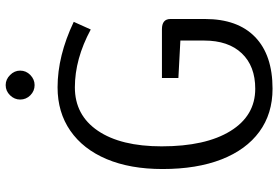

<svg xmlns="http://www.w3.org/2000/svg" viewBox="-172 -795 981 677"><g transform="rotate(-90 318.5 -456.5)"><path d="M344 14Q256 14 192.5 -32.5Q129 -79 95 -166Q61 -253 61 -374Q61 -488 96 -571Q131 -654 196 -699Q261 -744 349 -744Q460 -744 580 -687L553 -627Q449 -683 349 -683Q251 -683 196 -602Q141 -521 141 -377Q141 -222 195 -134.5Q249 -47 344 -47Q424 -47 469 -94.5Q514 -142 514 -227V-311L382 -318V-376H554Q590 -376 590 -346V-224Q590 -109 526.5 -47.5Q463 14 344 14ZM357 -825Q336 -825 321 -840Q306 -855 306 -876Q306 -896 321 -911.5Q336 -927 357 -927Q377 -927 392.5 -911.5Q408 -896 408 -876Q408 -855 392.5 -840Q377 -825 357 -825Z"/></g></svg>

Font: Fauna One
Style: Regular
Weight: 400
Designer: Eduardo Rodriguez Tunni
Foundry: Eduardo Rodriguez Tunni
Version: Version 2.001; ttfautohint (v1.8.4.7-5d5b);gftools[0.9.23]